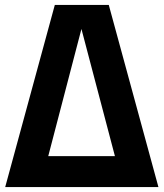

<svg xmlns="http://www.w3.org/2000/svg" viewBox="-20 -760 665 780"><path d="M1.1 0 202.7 -740H421.9L623.6 0ZM159.6 -62.9 145.4 -125.7H477.6L463.4 -62.9L303 -672.1H318.6Z"/></svg>

Font: Encode Sans Condensed Thin
Style: Regular
Weight: 100
Width: 3
Designer: Multiple Designers
Foundry: Impallari Type
Version: Version 3.002